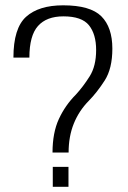

<svg xmlns="http://www.w3.org/2000/svg" viewBox="-20 -700 483 722"><path d="M177.5 -126.5H238Q238 -187 257.5 -235.2Q277 -283.5 313.5 -320.5Q344.5 -352 373.5 -397Q402.5 -442 402.5 -517Q402.5 -597.5 361 -638.8Q319.5 -680 217.5 -680Q126 -680 78.2 -637Q30.5 -594 30.5 -483.5H90.5Q90.5 -566 122.8 -602.2Q155 -638.5 218.5 -638.5Q287.5 -638.5 314.5 -605Q341.5 -571.5 341.5 -512Q341.5 -451.5 317.2 -413Q293 -374.5 265.5 -344.5Q225.5 -304.5 201.5 -252.8Q177.5 -201 177.5 -126.5ZM178.5 -72.5V2.5H237.5V-72.5Z"/></svg>

Font: Anybody UltraCondensed Thin Light
Style: Regular
Weight: 300
Version: Version 1.111